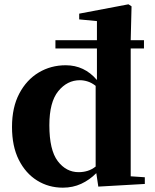

<svg xmlns="http://www.w3.org/2000/svg" viewBox="-20 -846 713 883"><path d="M419.9 -80.1V-451.2Q401.9 -465.3 383.5 -471.2Q365.2 -477.1 347.2 -477.1Q289.1 -477.1 248 -426.8Q207 -376.5 207 -270Q207 -155.8 245.6 -105Q284.2 -54.2 341.8 -54.2Q362.8 -54.2 382.3 -60.1Q401.9 -65.9 419.9 -80.1ZM581.1 -35.2 646 -30.8V0L432.1 12.2L422.9 -49.8Q392.1 -18.6 353.5 -0.7Q314.9 17.1 269 17.1Q203.6 17.1 150.6 -15.9Q97.7 -48.8 66.4 -111.1Q35.2 -173.3 35.2 -262.2Q35.2 -352.1 68.6 -415.5Q102.1 -479 158 -512.5Q213.9 -545.9 282.2 -545.9Q368.2 -545.9 425.8 -478V-623H234.9V-661.1H425.8V-749L344.2 -756.8V-783.2L570.8 -826.2L585 -816.9L581.1 -661.1H642.1V-623H581.1Z"/></svg>

Font: Source Han Serif JP Heavy
Style: Regular
Weight: 900
Designer: Ryoko NISHIZUKA  (kana & ideographs); Frank Grießhammer (Latin, Greek & Cyrillic); Wenlong ZHANG  (bopomofo); Sandoll Co
Foundry: Adobe Systems Incorporated
Version: Version 1.001;PS 1.001;hotconv 16.6.54;makeotf.lib2.5.65590